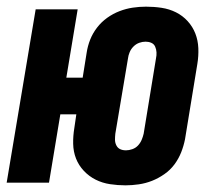

<svg xmlns="http://www.w3.org/2000/svg" viewBox="-29 -548 649 576"><path d="M347 8Q324 8 301 4.5Q278 1 258 -9Q238 -19 222.5 -35.5Q207 -52 199 -72.5Q191 -93 190.5 -116.5Q190 -140 194 -164L200 -205H152L118 0H-9L78 -520H204L170 -315H219L231 -390Q234 -410 241.5 -429Q249 -448 262 -465Q275 -482 292.5 -494.5Q310 -507 329.5 -514.5Q349 -522 369 -525Q389 -528 409 -528Q433 -528 456 -524.5Q479 -521 499 -511Q519 -501 534 -484.5Q549 -468 557 -447.5Q565 -427 566 -403.5Q567 -380 563 -356L526 -130Q522 -110 514.5 -91Q507 -72 494.5 -55Q482 -38 464 -25.5Q446 -13 427 -5.5Q408 2 387.5 5Q367 8 348 8Q348 8 347.5 8Q347 8 347 8ZM349 -97Q358 -97 368 -100.5Q378 -104 385 -111.5Q392 -119 396 -128.5Q400 -138 402 -147L439 -373Q441 -382 440.5 -391Q440 -400 436.5 -408Q433 -416 425 -419.5Q417 -423 408 -423Q398 -423 388.5 -419.5Q379 -416 371.5 -408.5Q364 -401 360 -391.5Q356 -382 355 -373L317 -147Q316 -138 316 -129Q316 -120 320 -112Q324 -104 331.5 -100.5Q339 -97 349 -97Z"/></svg>

Font: Iosevka SS04 XBd Ex
Style: Italic
Weight: 800
Width: 7
Italic angle: -9°
Monospace: yes
Designer: Belleve Invis
Foundry: Belleve Invis
Version: Version 19.0.0; ttfautohint (v1.8.4)